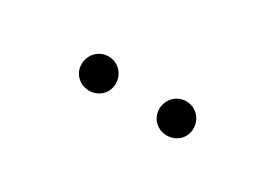

<svg xmlns="http://www.w3.org/2000/svg" viewBox="-10 -918 613 428"><g transform="rotate(30 297.0 -704.0)"><path d="M197 -660C222 -660 241 -679 241 -703C241 -728 222 -748 197 -748C172 -748 153 -728 153 -703C153 -679 172 -660 197 -660ZM397 -660C422 -660 441 -679 441 -703C441 -728 422 -748 397 -748C372 -748 353 -728 353 -703C353 -679 372 -660 397 -660Z"/></g></svg>

Font: Noto Sans T Chinese Light
Style: Regular
Weight: 300
Designer: Ryoko NISHIZUKA (kana & ideographs); Paul D. Hunt (Latin, Greek & Cyrillic); Wenlong ZHANG (bopomofo); Sandoll Communica
Foundry: Adobe Systems Incorporated
Version: Version 1.000;PS 1;hotconv 1.0.78;makeotf.lib2.5.61930